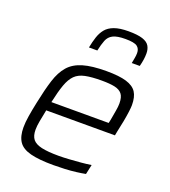

<svg xmlns="http://www.w3.org/2000/svg" viewBox="-136 -840 840 948"><g transform="rotate(20 283.5 -366.0)"><path d="M253 8Q178 8 133 -3.5Q88 -15 69.5 -42.5Q51 -70 51 -117Q51 -143 56.5 -177.5Q62 -212 71 -254Q86 -327 102 -377.5Q118 -428 145 -459Q172 -490 219 -504Q266 -518 342 -518Q409 -518 447 -506.5Q485 -495 501 -470.5Q517 -446 517 -403Q517 -391 514 -367.5Q511 -344 505.5 -315Q500 -286 493 -255L489 -234H128Q121 -200 116 -173Q111 -146 111 -127Q111 -94 125 -76.5Q139 -59 172 -51.5Q205 -44 262 -44Q287 -44 317.5 -46Q348 -48 377.5 -50.5Q407 -53 431 -57L420 -6Q400 -2 372 1.5Q344 5 313 6.5Q282 8 253 8ZM138 -281H439L443 -299Q448 -328 452 -350.5Q456 -373 456 -389Q456 -423 443 -439Q430 -455 404 -460.5Q378 -466 336 -466Q283 -466 249.5 -459Q216 -452 196.5 -432.5Q177 -413 164 -377Q151 -341 138 -281ZM220 -598Q226 -629 234.5 -655Q243 -681 258.5 -700Q274 -719 302.5 -729.5Q331 -740 377 -740Q425 -740 451 -731.5Q477 -723 487 -706.5Q497 -690 497 -667Q497 -651 494.5 -634Q492 -617 487 -598H445Q448 -614 450.5 -627.5Q453 -641 453 -653Q453 -676 437.5 -687.5Q422 -699 376 -699Q332 -699 310.5 -688Q289 -677 280 -654Q271 -631 264 -598Z"/></g></svg>

Font: Saira Thin Light
Style: Italic
Weight: 300
Italic angle: -12°
Version: Version 1.101